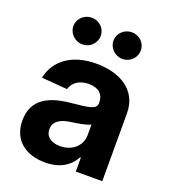

<svg xmlns="http://www.w3.org/2000/svg" viewBox="-141 -866 861 978"><g transform="rotate(20 290.0 -377.5)"><path d="M215.9 10.3C296.5 10.3 348.7 -24.9 375.4 -75.6H379.6V0H523.1V-367.9C523.1 -497.9 413 -552.6 291.5 -552.6C160.9 -552.6 74.9 -490.1 54 -390.6L193.9 -379.3C204.2 -415.5 236.5 -442.1 290.8 -442.1C342.3 -442.1 371.8 -416.2 371.8 -371.4V-369.3C371.8 -334.2 334.5 -329.5 239.7 -320.3C131.7 -310.4 34.8 -274.1 34.8 -152.3C34.8 -44.4 111.9 10.3 215.9 10.3ZM259.2 -94.1C212.7 -94.1 179.3 -115.8 179.3 -157.3C179.3 -199.9 214.5 -220.9 267.8 -228.3C300.8 -233 354.8 -240.8 372.9 -252.8V-195C372.9 -137.8 325.6 -94.1 259.2 -94.1ZM188.9 -620C230.1 -620 262.8 -653.1 262.8 -692.5C262.8 -732.6 230.1 -764.6 188.9 -764.6C148.1 -764.6 114.3 -732.6 114.3 -692.5C114.3 -653.1 148.1 -620 188.9 -620ZM406.2 -620C447.4 -620 480.1 -653.1 480.1 -692.5C480.1 -732.6 447.4 -764.6 406.2 -764.6C365.4 -764.6 331.7 -732.6 331.7 -692.5C331.7 -653.1 365.4 -620 406.2 -620Z"/></g></svg>

Font: Karasuma Gothic
Style: Bold
Weight: 700
Designer: Rasmus Andersson / Ryoko Nishizuka
Foundry: Genbu
Version: Version 1.00